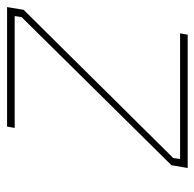

<svg xmlns="http://www.w3.org/2000/svg" viewBox="-24 -540 563 556"><g transform="rotate(-90 258.0 -261.5)"><path d="M50 0 58 -47 487 -481 490 -501H166L170 -523H516L508 -475L79 -42L76 -22H440L436 0Z"/></g></svg>

Font: Tomorrow Thin
Style: Italic
Weight: 250
Italic angle: -10°
Designer: Tony de Marco, Monica Rizzolli
Foundry: Just in Type
Version: Version 2.002